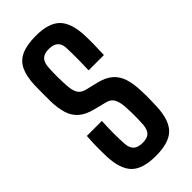

<svg xmlns="http://www.w3.org/2000/svg" viewBox="-257 -861 923 923"><g transform="rotate(-45 204.0 -399.5)"><path d="M205 8.5Q115.5 8.5 77 -30.2Q38.5 -69 35 -158Q34.5 -181.5 34.2 -203.8Q34 -226 34.8 -248.5Q35.5 -271 37.5 -294.5H139.5Q137.5 -254.5 137.2 -214.5Q137 -174.5 139.5 -139Q141.5 -109.5 157 -95.2Q172.5 -81 204.5 -81Q236 -81 250 -95.2Q264 -109.5 267 -139Q268.5 -161.5 269 -181Q269.5 -200.5 269 -220.5Q268.5 -240.5 267 -264.5Q265 -294 255 -315Q245 -336 218.5 -343L151.5 -360Q106.5 -371.5 81 -393.8Q55.5 -416 44.5 -450.5Q33.5 -485 32 -533Q31.5 -560 31.8 -588Q32 -616 32.5 -643.5Q34.5 -702.5 51.8 -738.8Q69 -775 106.2 -791.8Q143.5 -808.5 204.5 -808.5Q291 -808.5 329.8 -770Q368.5 -731.5 372 -643Q373 -618.5 372.5 -582.8Q372 -547 370.5 -511.5H266.5Q268 -549 268.2 -586.8Q268.5 -624.5 267 -662Q266.5 -691 250.5 -705.2Q234.5 -719.5 204 -719.5Q172 -719.5 157.5 -705.2Q143 -691 140.5 -662Q138 -630 138.2 -597.5Q138.5 -565 140.5 -533Q142.5 -501 153 -481.5Q163.5 -462 191 -455L251.5 -440.5Q299 -429.5 325.5 -406.2Q352 -383 363 -347.8Q374 -312.5 375.5 -264.5Q376.5 -243.5 376.5 -226.5Q376.5 -209.5 376 -193.2Q375.5 -177 375 -158Q371.5 -69 332.8 -30.2Q294 8.5 205 8.5Z"/></g></svg>

Font: Big Shoulders Display Thin
Style: Bold
Weight: 700
Version: Version 2.002